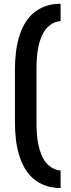

<svg xmlns="http://www.w3.org/2000/svg" viewBox="-20 -814 372 1010"><path d="M298.8 175.3Q252 174.8 215.8 161.1Q179.7 147.5 152.8 123.5Q126 99.6 107.9 66.9Q89.8 34.2 78.9 -3.9Q67.9 -42 63.2 -84.5Q58.6 -127 58.6 -170.4V-450.2Q58.6 -493.7 63.5 -535.9Q68.4 -578.1 79.3 -616.2Q90.3 -654.3 108.4 -686.8Q126.5 -719.2 153.1 -742.9Q179.7 -766.6 215.8 -780.3Q252 -793.9 298.8 -794.4V-702.6Q277.8 -701.2 261 -692.9Q244.1 -684.6 231.2 -671.9Q218.3 -659.2 209 -642.8Q199.7 -626.5 193.4 -608.4Q186.5 -589.4 182.1 -568.4Q177.7 -547.4 175.5 -526.9Q173.3 -506.3 172.6 -487.3Q171.9 -468.3 171.9 -452.1V-167Q171.9 -144 173.6 -114.3Q175.3 -84.5 181.6 -54Q188 -23.4 199.7 4.4Q211.4 32.2 231 51.3Q261.2 80.1 298.8 83Z"/></svg>

Font: Akaash Gobhi
Style: Regular
Weight: 400
Designer: Kulbir Singh Thind, MD
Foundry: Punjab Online
Version: Version 1.200